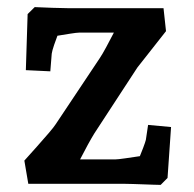

<svg xmlns="http://www.w3.org/2000/svg" viewBox="-20 -517 545 540"><path d="M431.9 3Q424.6 3 411.6 2.5Q398.5 2 383.5 1.5Q368.4 1 354.5 0.5Q340.6 0 331.4 0H59.6L48.5 -65.3Q64.6 -83 83 -103.8Q101.5 -124.5 116.7 -142.3Q131.9 -160 136.9 -168L259.6 -352Q267.3 -363.3 278.5 -384Q289.6 -404.6 301.9 -428.4Q314.1 -452.1 324.5 -471.5L351.6 -425.3H203.1Q196.4 -425.3 176.8 -422.2Q157.2 -419.1 133.7 -415.2Q110.2 -411.3 91.4 -408L159.6 -465.9Q153.9 -449.3 146 -428.8Q138.2 -408.4 132.3 -391Q126.5 -373.7 125.5 -366.1L121.5 -316.4L52.7 -319.7L57.7 -477.4L77.6 -497Q101 -496 127.9 -495Q154.7 -494 170.7 -494H439.9L446.9 -429.4L366.3 -327L245.5 -142Q238.4 -130.7 227 -109.9Q215.6 -89.1 203.8 -66Q192 -42.9 181.6 -22.5L154.2 -68.7H304.7Q311.4 -68.7 332.1 -71.7Q352.9 -74.6 378.3 -78.5Q403.6 -82.5 423.1 -85.4L352.9 -29.1Q359.9 -44.4 368 -64.2Q376.2 -84.1 382.5 -100.8Q388.8 -117.5 390.2 -123.5L396.5 -165.7L461.1 -159.7L451.2 -16.6Z"/></svg>

Font: Andada Pro
Style: Regular
Weight: 400
Designer: Carolina Giovagnoli
Foundry: Huerta Tipografica
Version: Version 3.003